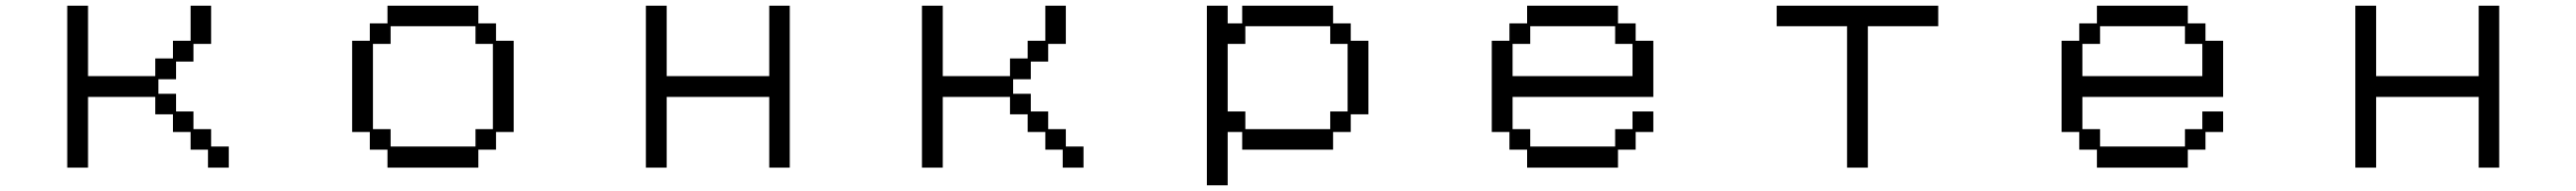

<svg xmlns="http://www.w3.org/2000/svg" viewBox="-20 -560 9040 670"><path d="M216 -540H289V-293H525V-355H587V-417H649V-540H721V-406H659V-344H598V-282H536V-231H598V-169H659V-107H721V-46H783V28H710V-35H649V-97H587V-159H525V-220H289V28H216Z M1216 -417H1278V-478H1340V-540H1659V-478H1721V-417H1783V-97H1721V-35H1659V28H1340V-35H1278V-97H1216ZM1351 -107V-46H1649V-107H1710V-406H1649V-468H1351V-406H1289V-107Z M2247 -540H2320V-293H2680V-540H2752V28H2680V-220H2320V28H2247Z M3216 -540H3289V-293H3525V-355H3587V-417H3649V-540H3721V-406H3659V-344H3598V-282H3536V-231H3598V-169H3659V-107H3721V-46H3783V28H3710V-35H3649V-97H3587V-159H3525V-220H3289V28H3216Z M4216 -540H4289V-478H4340V-540H4659V-478H4721V-417H4783V-159H4721V-97H4659V-35H4340V-97H4289V90H4216ZM4351 -169V-107H4649V-169H4710V-406H4649V-468H4351V-406H4289V-169Z M5216 -417H5278V-478H5340V-540H5659V-478H5721V-417H5783V-220H5289V-107H5351V-46H5649V-107H5710V-169H5783V-97H5721V-35H5659V28H5340V-35H5278V-97H5216ZM5710 -293V-406H5649V-468H5351V-406H5289V-293Z M6463 -468H6216V-540H6783V-468H6536V28H6463Z M7216 -417H7278V-478H7340V-540H7659V-478H7721V-417H7783V-220H7289V-107H7351V-46H7649V-107H7710V-169H7783V-97H7721V-35H7659V28H7340V-35H7278V-97H7216ZM7710 -293V-406H7649V-468H7351V-406H7289V-293Z M8247 -540H8320V-293H8680V-540H8752V28H8680V-220H8320V28H8247Z"/></svg>

Font: DotGothic16
Style: Regular
Weight: 400
Designer: Fontworks Inc.
Foundry: Fontworks Inc.
Version: Version 1.100